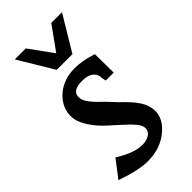

<svg xmlns="http://www.w3.org/2000/svg" viewBox="-256 -882 959 959"><g transform="rotate(-45 223.0 -403.0)"><path d="M74.7 -116.7Q155.8 -65.4 214.8 -65.4Q231.9 -65.4 245.8 -69.8Q259.8 -74.2 269.3 -82Q278.8 -89.8 282.5 -100.6Q286.1 -111.3 283.2 -124Q280.8 -138.2 263.4 -158.7Q246.1 -179.2 214.8 -207L159.2 -257.3Q118.7 -293.9 95 -330.6Q71.3 -367.2 65.4 -393.1Q58.1 -429.2 68.4 -461.7Q78.6 -494.1 105 -521.5Q131.8 -548.8 168 -562.5Q204.1 -576.2 246.6 -576.2Q269 -576.2 299.1 -571.3Q329.1 -566.4 366.7 -554.2L368.2 -422.4H312L307.1 -446.8Q307.6 -451.7 307.1 -455.1Q297.4 -504.9 226.6 -504.9Q147 -504.9 159.2 -445.3Q166.5 -413.1 231.4 -353V-353.5L281.7 -299.8Q323.2 -261.2 346.9 -229Q370.6 -196.8 376.5 -168.9Q393.1 -97.7 329.1 -42Q268.1 11.7 175.3 11.7Q110.8 11.7 4.9 -25.9ZM398.9 -818.4 287.6 -633.3H176.8L65.4 -818.4H143.1L233.4 -693.4L323.2 -818.4Z"/></g></svg>

Font: IranNastaliq
Style: Regular
Weight: 400
Designer: Hossein Zahedi
Version: Version 1.5